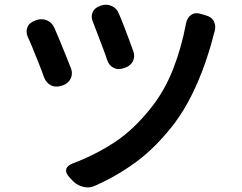

<svg xmlns="http://www.w3.org/2000/svg" viewBox="-20 -778 1040 826"><path d="M414 -754Q438 -762 460 -752.5Q482 -743 491 -720Q501 -698 513 -666.5Q525 -635 536 -605.5Q547 -576 553 -559Q562 -535 552 -515Q542 -495 517 -486L513 -485Q489 -476 469 -486Q449 -496 441 -520Q434 -542 421.5 -574.5Q409 -607 397.5 -637.5Q386 -668 380 -683Q370 -706 378.5 -725.5Q387 -745 412 -753ZM865 -712Q891 -705 900.5 -685.5Q910 -666 903 -641Q902 -637 902 -638.5Q902 -640 898 -624Q884 -568 860.5 -501Q837 -434 804.5 -368.5Q772 -303 731 -248Q652 -145 568 -83Q484 -21 391 20Q368 32 341.5 26.5Q315 21 296 3L279 -15Q261 -34 265 -50Q269 -66 293 -75Q387 -110 471.5 -165Q556 -220 632 -317Q689 -389 725 -481.5Q761 -574 780 -676Q785 -702 802.5 -714Q820 -726 845 -718ZM135 -691Q160 -700 182 -690.5Q204 -681 214 -658Q224 -636 238 -601.5Q252 -567 265 -535Q278 -503 285 -485Q294 -462 284.5 -441Q275 -420 251 -411L244 -409Q220 -401 200 -410.5Q180 -420 170 -444Q161 -470 147 -505Q133 -540 120 -572Q107 -604 100 -618Q90 -641 98 -661Q106 -681 131 -689Z"/></svg>

Font: Chiron GoRound TC SB
Style: Regular
Weight: 500
Designer: Ryoko NISHIZUKA 西塚涼子 (kana, bopomofo & ideographs); Paul D. Hunt (Latin, Greek & Cyrillic); Sandoll Communications 산돌커뮤니
Foundry: Adobe
Version: Version 1.000;hotconv 1.1.1;makeotfexe 2.6.0